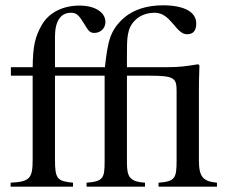

<svg xmlns="http://www.w3.org/2000/svg" viewBox="-20 -703 872 723"><path d="M797 0V-15C746 -20 729 -35 729 -99V-358C729 -380 729 -404 731 -457L726 -461C683 -454 655 -450 612 -450H458V-495C458 -559 458 -596 488 -626C507 -646 535 -655 563 -655C624 -655 642 -574 684 -574C709 -574 719 -589 719 -615C719 -658 673 -683 594 -683C534 -683 483 -667 447 -636C392 -587 386 -544 375 -450H187V-565C187 -624 209 -655 247 -655C269 -655 278 -644 296 -615C312 -588 318 -579 335 -579C359 -579 377 -597 377 -620C377 -656 339 -682 279 -682C216 -682 164 -655 138 -610C112 -565 104 -530 103 -450H21V-418H103V-103C103 -30 92 -19 20 -15V0H255V-15C196 -21 187 -28 187 -103V-418H374V-96C374 -32 369 -20 306 -15V0H526V-15C470 -19 458 -35 458 -90V-418H542C637 -418 645 -409 645 -360V-99C645 -31 639 -20 577 -15V0Z"/></svg>

Font: STIX Math
Style: Regular
Weight: 400
Designer: MicroPress Inc., with final additions and corrections provided by Coen Hoffman, Elsevier (retired)
Version: Version 1.1.0